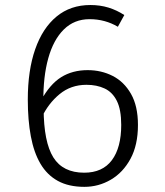

<svg xmlns="http://www.w3.org/2000/svg" viewBox="-20 -716 640 746"><path d="M331 -696.5Q369 -696.5 401.5 -686.5Q434 -676.5 463 -657.5L438 -612Q413.5 -626.5 386 -634Q358.5 -641.5 328 -641.5Q268.5 -641.5 228 -601.5Q187.5 -561.5 167.5 -489.5Q147.5 -417.5 148.5 -321.5L149.5 -294Q150 -164 187.2 -104.5Q224.5 -45 307 -45Q378.5 -45 414.8 -93.8Q451 -142.5 451 -230.5Q451 -290 434 -324Q417 -358 386.5 -372.2Q356 -386.5 316 -386.5Q255.5 -386.5 211.5 -350.2Q167.5 -314 141.5 -258.5L139 -325Q173.5 -388.5 217.5 -416Q261.5 -443.5 320.5 -443.5Q373.5 -443.5 417.8 -421Q462 -398.5 489 -351.2Q516 -304 516 -230.5Q516 -152.5 487 -99Q458 -45.5 410.5 -17.8Q363 10 308 10Q247 10 205 -13Q163 -36 137.2 -79.8Q111.5 -123.5 99.8 -186.5Q88 -249.5 88 -329Q88 -442.5 116.8 -524.8Q145.5 -607 199.8 -651.8Q254 -696.5 331 -696.5Z"/></svg>

Font: Fira Code Light Light
Style: Regular
Weight: 300
Monospace: yes
Version: Version 5.002